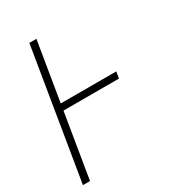

<svg xmlns="http://www.w3.org/2000/svg" viewBox="-178 -838 855 941"><g transform="rotate(-30 250.0 -367.5)"><path d="M13 0 134 -735H174L119 -401H433L427 -364H113L53 0Z"/></g></svg>

Font: Iosevka Term Curly XLt Obl
Style: Regular
Weight: 200
Italic angle: -9°
Designer: Belleve Invis
Foundry: Belleve Invis
Version: Version 32.3.0